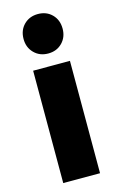

<svg xmlns="http://www.w3.org/2000/svg" viewBox="-121 -842 556 893"><g transform="rotate(-15 156.5 -395.0)"><path d="M63 0ZM67.9 -541H245.1V0H67.9ZM251 -694.8Q251 -653.8 224.6 -627Q198.2 -600.1 157.2 -600.1Q116.2 -600.1 89.6 -627Q63 -653.8 63 -694.8Q63 -736.8 89.6 -763.4Q116.2 -790 157.2 -790Q198.2 -790 224.6 -763.4Q251 -736.8 251 -694.8Z"/></g></svg>

Font: Argentum Sans
Style: Bold
Weight: 700
Designer: Julieta Ulanovsky (Modified by Cristiano Sobral)
Foundry: Julieta Ulanovsky
Version: Version 1.000; ttfautohint (v1.5.65-e2d9)